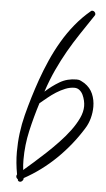

<svg xmlns="http://www.w3.org/2000/svg" viewBox="-59 -861 527 955"><g transform="rotate(5 204.5 -383.5)"><path d="M409.2 -347.7Q409.2 -318.4 401.4 -289.6Q393.6 -260.7 377.9 -236.3Q325.2 -151.4 253.4 -81.5Q181.6 -11.7 94.7 36.1V40Q94.7 44.9 89.4 50.3Q84 55.7 79.1 55.7Q66.4 55.7 66.4 43.9Q57.6 39.1 57.6 29.3Q57.6 25.4 60.5 20.5Q49.8 -36.1 49.8 -90.8Q49.8 -185.5 73.2 -276.9Q96.7 -368.2 127.9 -457Q145.5 -506.8 167.5 -556.6Q189.5 -606.4 217.3 -653.8Q245.1 -701.2 279.8 -743.7Q314.5 -786.1 355.5 -820.3Q358.4 -823.2 362.3 -823.2Q369.1 -823.2 374 -818.4Q378.9 -813.5 378.9 -807.6Q378.9 -802.7 377 -800.8Q341.8 -748 311 -702.1Q280.3 -656.2 253.9 -609.9Q227.5 -563.5 204.1 -513.2Q180.7 -462.9 160.2 -401.4Q193.4 -431.6 230.5 -453.6Q267.6 -475.6 314.5 -475.6Q322.3 -475.6 326.2 -474.6Q331.1 -473.6 340.3 -468.8Q349.6 -463.9 354.5 -460.9Q383.8 -441.4 396.5 -411.6Q409.2 -381.8 409.2 -347.7ZM363.3 -346.7Q363.3 -359.4 359.9 -374.5Q356.4 -389.6 350.1 -402.8Q343.8 -416 333 -424.8Q322.3 -433.6 307.6 -433.6Q285.2 -433.6 262.2 -424.3Q239.3 -415 217.8 -401.4Q196.3 -387.7 176.8 -371.6Q157.2 -355.5 140.6 -341.8Q118.2 -271.5 102.1 -200.2Q85.9 -128.9 85.9 -55.7Q85.9 -30.3 88.9 -3.9Q109.4 -21.5 137.7 -46.4Q166 -71.3 196.3 -99.6Q226.6 -127.9 256.3 -159.2Q286.1 -190.4 310.1 -222.7Q334 -254.9 348.6 -286.1Q363.3 -317.4 363.3 -346.7Z"/></g></svg>

Font: Calligraffitti
Style: Regular
Weight: 400
Designer: Dathan Boardman
Foundry: Open Window
Version: Version 1.001